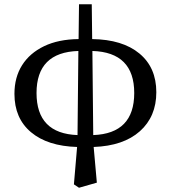

<svg xmlns="http://www.w3.org/2000/svg" viewBox="-20 -692 804 904"><path d="M152 -254Q152 -63 345 -56L349 -452Q152 -446 152 -254ZM612 -254Q612 -446 415 -452L419 -56Q612 -63 612 -254ZM328 176 343 0Q204 -4 126 -69.5Q48 -135 48 -250Q48 -328 84 -385Q120 -442 187.5 -474.5Q255 -507 350 -508L352 -672H412L414 -508Q557 -506 636.5 -440Q716 -374 716 -258Q716 -143 638.5 -74Q561 -5 421 0L436 168L352 192Z"/></svg>

Font: Source Serif 4 Caption
Style: Regular
Weight: 400
Designer: Frank Grießhammer
Foundry: Adobe Systems Incorporated
Version: Version 4.004;hotconv 1.0.117;makeotfexe 2.5.65602